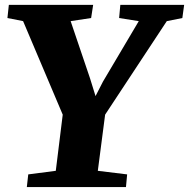

<svg xmlns="http://www.w3.org/2000/svg" viewBox="-20 -763 771 783"><path d="M95.2 -51.8 207.5 -66.4 235.8 -295.4 74.2 -676.8 10.3 -689.5 16.1 -743.2H359.9L351.6 -689.5L268.1 -676.8L347.2 -443.4L369.6 -371.1L399.9 -430.2L545.9 -676.8L465.8 -689.5L470.7 -743.2H731L723.6 -689.5L660.2 -676.8L408.7 -295.4L378.9 -66.4L498.5 -51.8L493.7 0H89.4Z"/></svg>

Font: Merriweather UltraBold
Style: Italic
Weight: 900
Italic angle: -7°
Designer: Eben Sorkin ( eben@eyebytes.com )
Foundry: Eben Sorkin ( eben@eyebytes.com )
Version: Version 1.52; ttfautohint (v1.4.1)